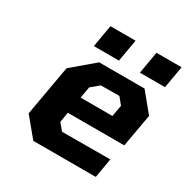

<svg xmlns="http://www.w3.org/2000/svg" viewBox="-163 -853 966 993"><g transform="rotate(30 320.5 -356.5)"><path d="M193 -581 216 -713H366L343 -581ZM468 -581 491 -713H641L618 -581ZM167 0 75 -111 128 -411 259 -522H530L621 -411L586 -215H249L239 -155L272 -115L560 -116L540 0ZM267 -316H457L469 -384L436 -424L326 -423L279 -384Z"/></g></svg>

Font: Tomorrow SemiBold
Style: Italic
Weight: 600
Italic angle: -10°
Designer: Tony de Marco, Monica Rizzolli
Foundry: Just in Type
Version: Version 2.002